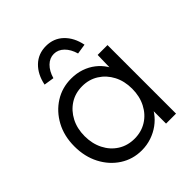

<svg xmlns="http://www.w3.org/2000/svg" viewBox="-207 -889 1034 1034"><g transform="rotate(-45 310.0 -371.5)"><path d="M36 -262Q36 -341 69 -402Q102 -463 157.5 -498Q213 -533 282 -533Q323 -533 358 -521Q393 -509 420.5 -487.5Q448 -466 466.5 -437.5Q485 -409 492 -376L470 -387L473 -522H548V0H472V-128L492 -141Q485 -111 465 -83.5Q445 -56 416.5 -35Q388 -14 352.5 -2Q317 10 278 10Q210 10 155 -25.5Q100 -61 68 -122.5Q36 -184 36 -262ZM476 -262Q476 -320 452.5 -365Q429 -410 388 -436Q347 -462 295 -462Q242 -462 201.5 -436Q161 -410 137.5 -365Q114 -320 114 -262Q114 -205 137 -159.5Q160 -114 201 -88Q242 -62 295 -62Q347 -62 388 -87.5Q429 -113 452.5 -158.5Q476 -204 476 -262ZM158 -611Q171 -676 211 -714.5Q251 -753 310 -753Q369 -753 409 -714.5Q449 -676 462 -611L404 -602Q392 -644 367 -668.5Q342 -693 310 -693Q278 -693 253 -668.5Q228 -644 216 -602Z"/></g></svg>

Font: Our Lexend Light
Style: Regular
Weight: 300
Designer: Bonnie Shaver-Troup, Thomas Jockin
Foundry: Lexend
Version: Version 1.007